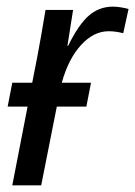

<svg xmlns="http://www.w3.org/2000/svg" viewBox="-20 -558 407 578"><path d="M351 -458Q328 -464 307 -464Q262 -464 224 -422.5Q186 -381 166 -309H254L240 -237H151L104 0H17L63 -237H3L17 -309H77Q94 -394 103.5 -448.5Q113 -503 117 -528H200L183 -420H185Q217 -485 248 -511.5Q279 -538 320 -538Q340 -538 367 -531Z"/></svg>

Font: Libra Sans Modern
Style: Italic
Weight: 400
Italic angle: -12°
Foundry: Stefan Peev, Context Ltd
Version: Version 1.000